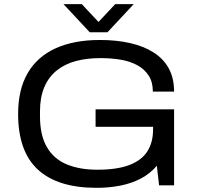

<svg xmlns="http://www.w3.org/2000/svg" viewBox="-20 -890 945 922"><path d="M444 12Q257 12 162 -75.5Q67 -163 67 -343Q67 -460 113 -539Q159 -618 247 -658Q335 -698 460 -698Q540 -698 605.5 -683Q671 -668 718.5 -637.5Q766 -607 791 -560.5Q816 -514 816 -450H714Q714 -496 694 -527Q674 -558 639 -577Q604 -596 558.5 -603.5Q513 -611 462 -611Q398 -611 345 -597Q292 -583 253 -552Q214 -521 193 -472Q172 -423 172 -355V-332Q172 -240 205.5 -183Q239 -126 301 -100.5Q363 -75 447 -75Q542 -75 601 -97.5Q660 -120 687.5 -163Q715 -206 715 -268V-281H439V-365H816V0H744L733 -94Q701 -56 656 -32.5Q611 -9 557 1.5Q503 12 444 12ZM285 -870H373L476 -760H430L533 -870H622L496 -735H411Z"/></svg>

Font: Archivo SemiExpanded
Style: Regular
Weight: 400
Width: 6
Designer: Hector Gatti
Foundry: Omnibus-Type
Version: Version 2.001